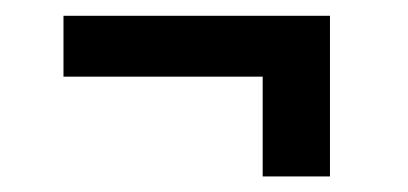

<svg xmlns="http://www.w3.org/2000/svg" viewBox="-20 -411 527 248"><path d="M406.2 -183.1H319.3V-312H62V-390.6H406.2Z"/></svg>

Font: MAUL Condensed
Style: Condensed Regular
Weight: 400
Designer: MAUL
Version: Version 1.0; 2020; ttfautohint (v1.8.3)